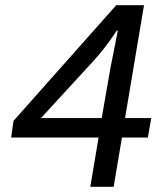

<svg xmlns="http://www.w3.org/2000/svg" viewBox="-20 -720 628 740"><path d="M328 0 360 -190H23L32 -254L428 -700H535L462 -265H563L550 -190H450L418 0ZM372 -265 406 -460 419 -525 434 -602H430Q386 -535 341 -486L138 -265Z"/></svg>

Font: Nebula Sans Medium
Style: Regular
Weight: 500
Italic angle: -9°
Designer: Paul D. Hunt for Adobe (as Source Sans)
Foundry: Nebula Entertainment & Broadcasting LLC
Version: Version 1.010